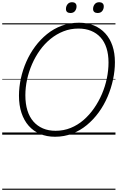

<svg xmlns="http://www.w3.org/2000/svg" viewBox="-20 -1221 1067 1741"><path d="M479 19Q404 19 343.5 -6.5Q283 -32 240.5 -80Q198 -128 175 -197Q152 -266 152 -353Q152 -430 169 -508.5Q186 -587 218.5 -661Q251 -735 298.5 -799Q346 -863 406.5 -912Q467 -961 540.5 -988Q614 -1015 697 -1015Q772 -1015 832 -990Q892 -965 934.5 -918.5Q977 -872 999.5 -806Q1022 -740 1022 -657Q1022 -580 1005 -500Q988 -420 955.5 -344Q923 -268 875.5 -202.5Q828 -137 767.5 -87Q707 -37 634.5 -9Q562 19 479 19ZM484 -35Q557 -35 621 -61Q685 -87 738 -133Q791 -179 833 -239.5Q875 -300 904.5 -369Q934 -438 949 -511Q964 -584 964 -654Q964 -728 945.5 -785.5Q927 -843 891.5 -882Q856 -921 805.5 -941.5Q755 -962 691 -962Q619 -962 555.5 -937Q492 -912 438 -868Q384 -824 342 -765.5Q300 -707 270.5 -639Q241 -571 225.5 -499.5Q210 -428 210 -357Q210 -280 228.5 -220Q247 -160 283 -119Q319 -78 369.5 -56.5Q420 -35 484 -35ZM619 -1103Q600 -1103 589 -1112Q578 -1121 578 -1140Q578 -1164 592.5 -1182.5Q607 -1201 634 -1201Q652 -1201 663 -1191.5Q674 -1182 674 -1163Q674 -1139 660 -1121Q646 -1103 619 -1103ZM865 -1103Q847 -1103 835.5 -1112Q824 -1121 824 -1140Q824 -1164 838.5 -1182.5Q853 -1201 880 -1201Q898 -1201 909.5 -1191.5Q921 -1182 921 -1163Q921 -1139 907 -1121Q893 -1103 865 -1103ZM0 490H1027V500H0ZM0 -20H1027V0H0ZM0 -505H1027V-500H0ZM0 -1010H1027V-1000H0Z"/></svg>

Font: Playwrite AU QLD Guides
Style: Regular
Weight: 400
Designer: Veronika Burian, José Scaglione
Foundry: TypeTogether
Version: Version 1.003